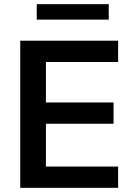

<svg xmlns="http://www.w3.org/2000/svg" viewBox="-20 -900 637 920"><path d="M77 0V-705H546V-603H200V-409H524V-307H200V-102H546V0ZM156 -806V-880H501V-806Z"/></svg>

Font: Nunito Sans 12pt ExtraLight 12pt
Style: Bold
Weight: 700
Version: Version 3.101;gftools[0.9.27]